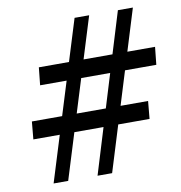

<svg xmlns="http://www.w3.org/2000/svg" viewBox="-84 -843 869 921"><g transform="rotate(-10 350.0 -382.5)"><path d="M103 0 340 -765H411L174 0ZM44 -225 52 -311H618L610 -225ZM121 -475 130 -561H696L687 -475ZM317 0 551 -765H624L388 0Z"/></g></svg>

Font: Roboto Serif 20pt Medium
Style: Italic
Weight: 500
Italic angle: -10°
Version: Version 1.008